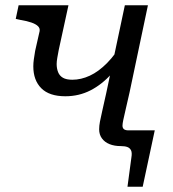

<svg xmlns="http://www.w3.org/2000/svg" viewBox="-20 -557 658 732"><path d="M204 -367Q201 -351 198.5 -337Q196 -323 196 -313Q196 -296 201.5 -282Q207 -268 220 -260.5Q233 -253 256 -253Q289 -253 322.5 -268.5Q356 -284 388.5 -317Q421 -350 450 -400L474 -375Q443 -318 406 -276.5Q369 -235 325 -212.5Q281 -190 229 -190Q168 -190 137.5 -220.5Q107 -251 107 -304Q107 -317 109 -331Q111 -345 114 -363L131 -438Q133 -449 125 -457Q117 -465 100 -471Q83 -477 58 -481L40 -485L51 -537H241ZM441 0Q416 0 397.5 -7.5Q379 -15 368.5 -29.5Q358 -44 358 -64Q358 -77 361 -93Q364 -109 370 -135Q376 -161 385 -202L456 -537H544L474 -205Q465 -165 459 -139.5Q453 -114 450 -99.5Q447 -85 447 -78Q447 -69 452.5 -64.5Q458 -60 470 -60H570L524 155H466L481 43Q484 25 479.5 16Q475 7 465.5 3.5Q456 0 441 0Z"/></svg>

Font: Roboto Serif
Style: Italic
Weight: 400
Italic angle: -10°
Designer: Greg Gazdowicz
Foundry: Commercial Type
Version: Version 1.008